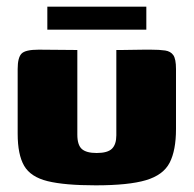

<svg xmlns="http://www.w3.org/2000/svg" viewBox="-20 -549 581 576"><path d="M212 -399V-145Q212 -114 225.5 -102Q239 -90 270 -90Q303 -90 316 -103Q329 -116 329 -143V-399Q330 -399 344.5 -399Q359 -399 378 -399.5Q397 -400 413 -400Q429 -400 432 -400Q459 -400 475.5 -397.5Q492 -395 500 -383.5Q508 -372 508 -342V-162Q508 -98 489 -61Q470 -24 418 -8.5Q366 7 267 7Q174 7 123 -5.5Q72 -18 52.5 -51.5Q33 -85 33 -148V-342Q33 -376 44.5 -388Q56 -400 96 -400Q125 -400 153.5 -399.5Q182 -399 212 -399ZM122 -460V-529H419V-460Z"/></svg>

Font: Genos ExtraBold
Style: Regular
Weight: 800
Designer: Robert E. Leuschke
Foundry: Robert E. Leuschke
Version: Version 1.010